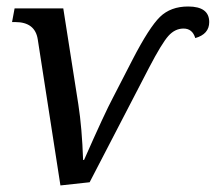

<svg xmlns="http://www.w3.org/2000/svg" viewBox="-20 -562 664 591"><path d="M96.2 -440.9Q87.9 -494.1 26.9 -494.1H17.1L24.9 -536.1H174.8L221.2 -240.2Q232.4 -168 235.8 -69.8H238.8Q303.2 -215.8 328.1 -262.2L388.2 -378.9Q439.5 -478 472.4 -510Q505.4 -542 559.1 -542Q624 -542 624 -494.1Q624 -457 581.1 -444.8Q572.3 -474.1 544.9 -474.1Q518.6 -474.1 498.3 -451.4Q478 -428.7 439 -354L255.9 -1L166 8.8Z"/></svg>

Font: Droid Serif
Style: Italic
Weight: 400
Italic angle: -12°
Designer: Monotype Design team
Foundry: Monotype Imaging Inc.
Version: Version 1.03